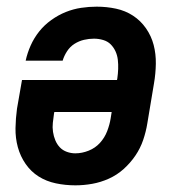

<svg xmlns="http://www.w3.org/2000/svg" viewBox="-20 -548 540 576"><path d="M206 8Q176 8 147.5 2Q119 -4 96 -18.5Q73 -33 57 -56Q41 -79 33.5 -106.5Q26 -134 26.5 -163.5Q27 -193 31 -222L46 -308H331L332 -313Q334 -327 334.5 -341Q335 -355 333.5 -368.5Q332 -382 326.5 -394Q321 -406 312 -415Q303 -424 289.5 -428Q276 -432 262 -432Q247 -432 232 -428.5Q217 -425 203.5 -416.5Q190 -408 181 -394Q172 -380 168 -366H57Q62 -389 72 -411.5Q82 -434 97.5 -453.5Q113 -473 134 -488Q155 -503 177.5 -512Q200 -521 223.5 -524.5Q247 -528 270 -528Q300 -528 328 -522Q356 -516 379 -501Q402 -486 418 -463Q434 -440 441 -413Q448 -386 447.5 -356.5Q447 -327 442 -298L422 -178Q418 -153 409.5 -128Q401 -103 386 -81Q371 -59 351 -41Q331 -23 306.5 -12Q282 -1 256.5 3.5Q231 8 206 8ZM206 -88Q226 -88 246 -96Q266 -104 280 -119.5Q294 -135 301.5 -154.5Q309 -174 312 -193L315 -212H143L142 -207Q140 -193 138.5 -179.5Q137 -166 139 -152.5Q141 -139 146 -127Q151 -115 159.5 -106Q168 -97 180.5 -92.5Q193 -88 206 -88Z"/></svg>

Font: Iosevka Term Curly Oblique
Style: Bold
Weight: 700
Italic angle: -9°
Designer: Belleve Invis
Foundry: Belleve Invis
Version: Version 32.3.0